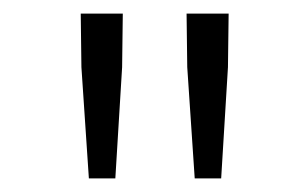

<svg xmlns="http://www.w3.org/2000/svg" viewBox="-20 -780 437 283"><path d="M100 -681 99 -760H161L160 -681L150 -517H111ZM256 -681 255 -760H317L316 -681L306 -517H267Z"/></svg>

Font: Nebula Sans Light
Style: Regular
Weight: 300
Designer: Paul D. Hunt for Adobe (as Source Sans)
Foundry: Nebula Entertainment & Broadcasting LLC
Version: Version 1.010